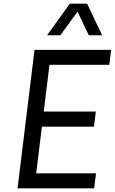

<svg xmlns="http://www.w3.org/2000/svg" viewBox="-20 -1020 622 1040"><path d="M400 -957 307 -829H235L358 -1000H452L533 -829H461ZM572 -669H248L217 -416H499L489 -334H207L176 -81H500L490 0H75L167 -750H582Z"/></svg>

Font: Orkney
Style: Italic
Weight: 400
Italic angle: -7°
Designer: Samuel Oakes and Alfredo Marco Pradil
Foundry: Alfredo Marco Pradil
Version: 1.0; ttfautohint (v1.5)